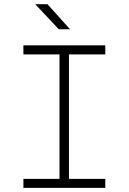

<svg xmlns="http://www.w3.org/2000/svg" viewBox="-20 -914 626 934"><path d="M93.8 0V-43.9H269.5V-649.4H93.8V-693.4H492.2V-649.4H315.4V-43.9H492.2V0ZM266.1 -771.5 151.4 -893.6H210.9L320.8 -771.5Z"/></svg>

Font: Cascadia Mono NF ExtraLight
Style: Regular
Weight: 200
Monospace: yes
Designer: Aaron Bell
Foundry: Saja Typeworks
Version: Version 2404.023; ttfautohint (v1.8.4)